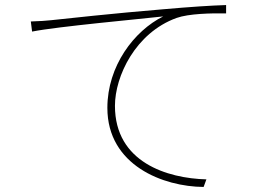

<svg xmlns="http://www.w3.org/2000/svg" viewBox="-20 -726 1040 760"><path d="M102 -641 107 -601C207 -621 538 -651 626 -661C511 -604 405 -465 405 -299C405 -71 627 13 786 14L797 -16C643 -20 435 -83 435 -307C435 -424 516 -596 679 -655C727 -672 815 -674 875 -673V-706C813 -704 736 -699 622 -689C439 -674 228 -651 182 -646C162 -644 139 -642 102 -641Z"/></svg>

Font: Genne Gothic ExtraLight
Style: Regular
Weight: 250
Designer: Ryoko NISHIZUKA (kana & ideographs); Paul D. Hunt (Latin, Greek & Cyrillic); Wenlong ZHANG (bopomofo); Sandoll Communica
Foundry: Adobe Systems Incorporated
Version: Version 1.004;PS 1.004;hotconv 16.6.51;makeotf.lib2.5.65220